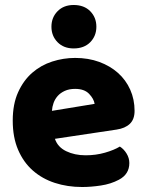

<svg xmlns="http://www.w3.org/2000/svg" viewBox="-20 -733 590 769"><path d="M309 16Q250 16 199.5 -0.5Q149 -17 111.5 -50Q74 -83 52.5 -133Q31 -183 31 -250Q31 -316 52.5 -363.5Q74 -411 109 -441.5Q144 -472 189 -486.5Q234 -501 281 -501Q334 -501 377.5 -485Q421 -469 452.5 -441Q484 -413 501.5 -374Q519 -335 519 -289Q519 -255 500 -237Q481 -219 447 -214L200 -177Q211 -144 245 -127.5Q279 -111 323 -111Q364 -111 400.5 -121.5Q437 -132 460 -146Q476 -136 487 -118Q498 -100 498 -80Q498 -35 456 -13Q424 4 384 10Q344 16 309 16ZM281 -377Q257 -377 239.5 -369Q222 -361 211 -348.5Q200 -336 194.5 -320.5Q189 -305 188 -289L359 -317Q356 -337 337 -357Q318 -377 281 -377ZM186 -626Q186 -663 210.5 -688Q235 -713 275 -713Q317 -713 341.5 -688Q366 -663 366 -626Q366 -589 341.5 -564Q317 -539 275 -539Q235 -539 210.5 -564Q186 -589 186 -626Z"/></svg>

Font: Baloo Tamma
Style: Regular
Weight: 400
Designer: Divya Kowshik and Ek Type
Foundry: Ek Type
Version: Version 1.443;PS 1.000;hotconv 16.6.51;makeotf.lib2.5.65220;